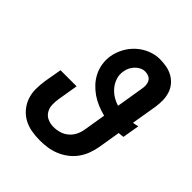

<svg xmlns="http://www.w3.org/2000/svg" viewBox="-206 -873 1012 1012"><g transform="rotate(45 300.0 -367.5)"><path d="M257 8Q224 8 193 2.5Q162 -3 135.5 -17.5Q109 -32 89.5 -55.5Q70 -79 60 -107.5Q50 -136 50 -168.5Q50 -201 55 -233L72 -331H192L173 -217Q169 -193 170 -170.5Q171 -148 182 -129.5Q193 -111 213.5 -102Q234 -93 257 -93Q279 -93 301.5 -99.5Q324 -106 342.5 -122Q361 -138 371 -159.5Q381 -181 384 -203L404 -324Q376 -331 348.5 -342.5Q321 -354 298 -370Q275 -386 255.5 -407Q236 -428 223 -454Q210 -480 205.5 -510Q201 -540 206 -570Q212 -604 229 -635.5Q246 -667 273 -691.5Q300 -716 333.5 -729.5Q367 -743 400 -743Q426 -743 451 -738.5Q476 -734 497.5 -722Q519 -710 534.5 -691.5Q550 -673 557.5 -649.5Q565 -626 565.5 -600.5Q566 -575 562 -549L538 -405Q546 -406 555 -408Q564 -410 571 -412L555 -317Q547 -316 539 -315Q531 -314 523 -314L502 -187Q497 -160 487 -133Q477 -106 459.5 -82Q442 -58 418 -40Q394 -22 367 -11Q340 0 312 4Q284 8 257 8ZM419 -413 444 -565Q447 -579 446 -593.5Q445 -608 438.5 -619.5Q432 -631 419.5 -636.5Q407 -642 393 -642Q378 -642 363.5 -635Q349 -628 338 -616Q327 -604 320 -590Q313 -576 311 -561Q306 -534 314 -509.5Q322 -485 337.5 -466Q353 -447 374 -433.5Q395 -420 419 -413Z"/></g></svg>

Font: Iosevka Extended Oblique
Style: Bold
Weight: 700
Width: 7
Italic angle: -9°
Monospace: yes
Designer: Belleve Invis
Foundry: Belleve Invis
Version: Version 32.5.0; ttfautohint (v1.8.4)